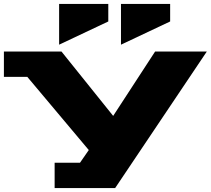

<svg xmlns="http://www.w3.org/2000/svg" viewBox="-30 -794 1080 984"><path d="M-10 -400V-530H285L550 -200L765 -530H1030L560 170H250V40H380L425 -25L110 -400ZM273 -565V-774H525V-684ZM590 -565V-774H842V-684Z"/></svg>

Font: Stalinist One
Style: Regular
Weight: 400
Designer: Jovanny Lemonad
Foundry: Alexey Maslov, Jovanny Lemonad
Version: Version 3.004